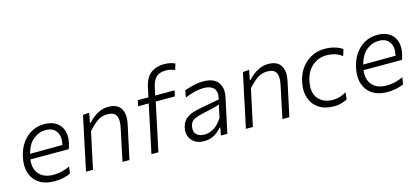

<svg xmlns="http://www.w3.org/2000/svg" viewBox="-61 -1222 3720 1709"><g transform="rotate(-15 1799.0 -367.5)"><path d="M274.5 10Q192.5 10 138 -25.2Q83.5 -60.5 62 -123.8Q40.5 -187 58.5 -271.5Q73.5 -343 110 -395.5Q146.5 -448 199.2 -476.8Q252 -505.5 315.5 -505.5Q384.5 -505.5 427.2 -476.2Q470 -447 485.2 -397.2Q500.5 -347.5 487 -287Q484.5 -274 480 -259.5Q475.5 -245 471.5 -233.5H117.5Q106.5 -148 151 -98Q195.5 -48 284 -48Q321.5 -48 361.8 -57.5Q402 -67 434.5 -85L425 -21.5Q407 -10 364.5 0Q322 10 274.5 10ZM315 -451Q253.5 -451 202 -410Q150.5 -369 127.5 -282.5L426 -284Q427 -289.5 428 -294Q442.5 -363 412.2 -407Q382 -451 315 -451Z M567.5 0Q579.5 -56 590.5 -107.5Q601.5 -159 614 -219.5L624.5 -269.5Q634.5 -316.5 646.8 -374.5Q659 -432.5 672.5 -495.5L731 -499.5L713.5 -410.5H721Q738 -431 765.8 -453.2Q793.5 -475.5 829.5 -491Q865.5 -506.5 907 -506.5Q989.5 -506.5 1022 -455Q1054.5 -403.5 1035 -313Q1030.5 -292 1025.8 -270Q1021 -248 1015 -219.5Q1002 -159 991 -107.5Q980 -56 968 0H904Q915.5 -56 926.2 -107Q937 -158 949.5 -217L967.5 -302.5Q982 -370.5 963 -407.5Q944 -444.5 881 -444.5Q827.5 -444.5 785 -413Q742.5 -381.5 703.5 -336L678.5 -218Q665.5 -158 654.5 -106.8Q643.5 -55.5 632 0Z M1170.5 0Q1182 -56 1193 -107Q1204 -158 1217 -220L1227.5 -269.5Q1236.5 -311 1245.2 -353.2Q1254 -395.5 1264 -442.5H1166.5L1177.5 -495.5H1275L1292.5 -576Q1312.5 -670.5 1362.5 -707.8Q1412.5 -745 1482 -745Q1543 -745 1585.5 -724.5L1568 -668Q1532 -686.5 1485.5 -686.5Q1425 -686.5 1395.2 -656.2Q1365.5 -626 1353 -567.5Q1349 -549.5 1344.5 -527.2Q1340 -505 1337.5 -495.5H1516L1505 -442.5H1328.5L1281.5 -220Q1268 -158 1257.2 -107Q1246.5 -56 1234.5 0Z M1654 10Q1605 10 1570.8 -11.8Q1536.5 -33.5 1522.2 -70.2Q1508 -107 1518 -152.5Q1528.5 -199 1556 -224.5Q1583.5 -250 1621.5 -262.8Q1659.5 -275.5 1701 -283L1875.5 -315.5Q1892 -385 1862.5 -416.8Q1833 -448.5 1769.5 -448.5Q1736.5 -448.5 1693.2 -439Q1650 -429.5 1597.5 -407.5L1608 -471Q1641 -483.5 1688.8 -495Q1736.5 -506.5 1783 -506.5Q1878 -506.5 1917.2 -454.2Q1956.5 -402 1938 -318Q1933.5 -295.5 1927.8 -269.2Q1922 -243 1915 -210.5L1901.5 -146Q1894.5 -114 1886.8 -78Q1879 -42 1870 0H1810.5L1824 -70H1816Q1785 -32 1744.8 -11Q1704.5 10 1654 10ZM1673 -46Q1716.5 -46 1759.2 -71Q1802 -96 1839.5 -155L1864.5 -273Q1855 -268.5 1840 -263.5Q1825 -258.5 1796 -251.5Q1767 -244.5 1716 -234Q1666.5 -224 1629.5 -207.8Q1592.5 -191.5 1584 -149Q1573.5 -97 1599.5 -71.5Q1625.5 -46 1673 -46Z M2041 0Q2053 -56 2064 -107.5Q2075 -159 2087.5 -219.5L2098 -269.5Q2108 -316.5 2120.2 -374.5Q2132.5 -432.5 2146 -495.5L2204.5 -499.5L2187 -410.5H2194.5Q2211.5 -431 2239.2 -453.2Q2267 -475.5 2303 -491Q2339 -506.5 2380.5 -506.5Q2463 -506.5 2495.5 -455Q2528 -403.5 2508.5 -313Q2504 -292 2499.2 -270Q2494.5 -248 2488.5 -219.5Q2475.5 -159 2464.5 -107.5Q2453.5 -56 2441.5 0H2377.5Q2389 -56 2399.8 -107Q2410.5 -158 2423 -217L2441 -302.5Q2455.5 -370.5 2436.5 -407.5Q2417.5 -444.5 2354.5 -444.5Q2301 -444.5 2258.5 -413Q2216 -381.5 2177 -336L2152 -218Q2139 -158 2128 -106.8Q2117 -55.5 2105.5 0Z M2852.5 9.5Q2769 9.5 2713.8 -27Q2658.5 -63.5 2636.8 -127.8Q2615 -192 2632.5 -275Q2646.5 -343.5 2684 -395.5Q2721.5 -447.5 2777 -477Q2832.5 -506.5 2901.5 -506.5Q2996.5 -506.5 3063.5 -461.5L3045 -401.5Q3009.5 -427 2975.2 -437Q2941 -447 2902.5 -447Q2828.5 -447 2772.5 -400.2Q2716.5 -353.5 2697.5 -266.5Q2675.5 -165 2721.8 -106.8Q2768 -48.5 2860.5 -48.5Q2893 -48.5 2923.8 -58.5Q2954.5 -68.5 2981 -85.5L2975.5 -21.5Q2955.5 -9.5 2923 0Q2890.5 9.5 2852.5 9.5Z M3344.5 10Q3262.5 10 3208 -25.2Q3153.5 -60.5 3132 -123.8Q3110.5 -187 3128.5 -271.5Q3143.5 -343 3180 -395.5Q3216.5 -448 3269.2 -476.8Q3322 -505.5 3385.5 -505.5Q3454.5 -505.5 3497.2 -476.2Q3540 -447 3555.2 -397.2Q3570.5 -347.5 3557 -287Q3554.5 -274 3550 -259.5Q3545.5 -245 3541.5 -233.5H3187.5Q3176.5 -148 3221 -98Q3265.5 -48 3354 -48Q3391.5 -48 3431.8 -57.5Q3472 -67 3504.5 -85L3495 -21.5Q3477 -10 3434.5 0Q3392 10 3344.5 10ZM3385 -451Q3323.5 -451 3272 -410Q3220.5 -369 3197.5 -282.5L3496 -284Q3497 -289.5 3498 -294Q3512.5 -363 3482.2 -407Q3452 -451 3385 -451Z"/></g></svg>

Font: Commissioner Light
Style: Italic
Weight: 300
Italic angle: -12°
Designer: Kostas Bartsokas
Foundry: Kostas Bartsokas
Version: Version 1.000; ttfautohint (v1.8.3)